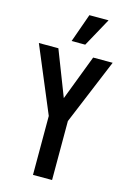

<svg xmlns="http://www.w3.org/2000/svg" viewBox="-144 -1049 747 1117"><g transform="rotate(15 230.0 -491.0)"><path d="M173 0V-355L7.5 -750H125L248 -433H213.5L334.5 -750H452L288 -355V0ZM188.5 -810.5 249.5 -982.5H365L270.5 -810.5Z"/></g></svg>

Font: Mohave Light SemiBold
Style: Regular
Weight: 600
Version: Version 2.003